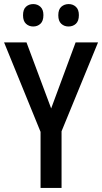

<svg xmlns="http://www.w3.org/2000/svg" viewBox="-20 -922 501 942"><path d="M231 -390 351 -714H461L282 -278V0H179V-275L0 -714H110ZM93 -847Q93 -876 107.5 -889Q122 -902 143 -902Q164 -902 178.5 -888.5Q193 -875 193 -848Q193 -819 178.5 -805.5Q164 -792 143 -792Q122 -792 107.5 -805.5Q93 -819 93 -847ZM266 -847Q266 -876 281 -889Q296 -902 317 -902Q338 -902 352.5 -888.5Q367 -875 367 -848Q367 -819 352.5 -805.5Q338 -792 316 -792Q295 -792 280.5 -805.5Q266 -819 266 -847Z"/></svg>

Font: Noto Sans Bengali Condensed Medium
Style: Regular
Weight: 500
Width: 3
Designer: Jelle Bosma - Monotype Design Team
Foundry: Monotype Imaging Inc.
Version: Version 2.003